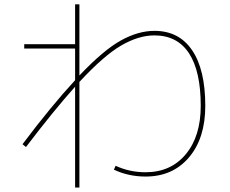

<svg xmlns="http://www.w3.org/2000/svg" viewBox="-20 -800 1040 870"><path d="M320.3 -780.3H339.8V-458Q449.2 -573.2 527.8 -616.7Q606.4 -660.2 679.7 -660.2Q791 -660.2 850.6 -572.3Q910.2 -484.4 910.2 -320.3Q910.2 -173.8 836.4 -86.9Q762.7 0 639.6 0Q562.5 0 496.1 -31.2L503.9 -48.8Q567.4 -19.5 639.6 -19.5Q753.9 -19.5 821.8 -101.1Q889.6 -182.6 889.6 -320.3Q889.6 -477.5 836.4 -558.6Q783.2 -639.6 679.7 -639.6Q608.4 -639.6 529.8 -594.2Q451.2 -548.8 339.8 -428.7V49.8H320.3V-407.2Q221.7 -296.9 97.7 -133.8L82 -146.5Q211.9 -319.3 320.3 -436.5V-580.1H89.8V-599.6H320.3Z"/></svg>

Font: Mgen+ 1mn thin
Style: Regular
Weight: 100
Designer: [Source Han Sans]
Ryoko NISHIZUKA  (kana & ideographs); Paul D. Hunt (Latin, Greek & Cyrillic); Wenlong ZHANG  (bopomofo
Version: Version 1.059.20150602